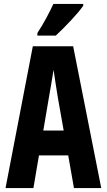

<svg xmlns="http://www.w3.org/2000/svg" viewBox="-20 -951 540 971"><path d="M354 0H492L350 -717H146L8 0H149L177 -165H325ZM227 -456Q232 -484 239 -525.5Q246 -567 251 -598Q255 -567 261.5 -526.5Q268 -486 273 -455L302 -291H199ZM169 -771H262Q297 -803 339 -848Q381 -893 401 -922V-931H250Q234 -897 214.5 -860.5Q195 -824 169 -784Z"/></svg>

Font: Noto Sans Mono Condensed Extra
Style: Regular
Weight: 800
Width: 3
Designer: Monotype Design Team
Foundry: Monotype Imaging Inc.
Version: Version 1.900